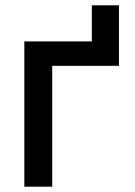

<svg xmlns="http://www.w3.org/2000/svg" viewBox="-20 -701 508 721"><path d="M426.8 -681.1H324.9V-545.5H71.4V0H176.1V-453.8H426.8Z"/></svg>

Font: Magic Ui Pro Medium
Style: Regular
Weight: 500
Designer: Stefan Endress, Andreas Faust
Version: Version 1.000;FEAKit 1.0